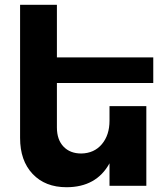

<svg xmlns="http://www.w3.org/2000/svg" viewBox="-20 -777 699 803"><path d="M218 -430V-244Q218 -193 245.5 -164Q273 -135 320 -135Q374 -136 406 -174Q438 -212 438 -272V-333H592V0H438V-94Q383 6 258 6Q169 6 116.5 -49.5Q64 -105 64 -200V-757H218V-537H621V-430Z"/></svg>

Font: Montserrat arm2 SemiBold
Style: Regular
Weight: 600
Designer: Julieta Ulanovsky
Foundry: Julieta Ulanovsky
Version: Version 6.000